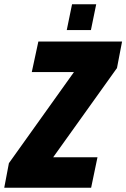

<svg xmlns="http://www.w3.org/2000/svg" viewBox="-59 -886 596 906"><path d="M493 -565 192 -144H401L371 0H-39L-17 -116L290 -546H91L122 -690H517ZM281 -866H395L370 -744H256Z"/></svg>

Font: Decalotype Black Italic
Style: Regular
Weight: 900
Italic angle: -12°
Designer: Alfredo Marco Pradil
Foundry: Alfredo Marco Pradil
Version: Version 1.0